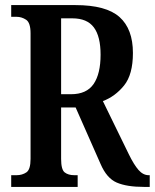

<svg xmlns="http://www.w3.org/2000/svg" viewBox="-20 -734 608 754"><path d="M24 0V-46H45Q67 -46 83.5 -57Q100 -68 100 -110V-603Q100 -645 82.5 -656.5Q65 -668 45 -668H24V-714H276Q397 -714 449.5 -667Q502 -620 502 -526Q502 -441 467 -398Q432 -355 384 -337L486 -128Q506 -87 524 -66.5Q542 -46 564 -46H568V0H545Q478 0 438.5 -17Q399 -34 375 -90L277 -312H220V-110Q220 -68 234 -57Q248 -46 272 -46H285V0ZM259 -364Q320 -364 347.5 -404Q375 -444 375 -519Q375 -591 348.5 -626.5Q322 -662 264 -662H220V-364Z"/></svg>

Font: Noto Serif Khmer ExtraCondensed SemiBold
Style: Regular
Weight: 600
Width: 2
Designer: Danh Hong and the Monotype Design Team
Foundry: Monotype Imaging Inc.
Version: Version 2.004; ttfautohint (v1.8.4.7-5d5b)